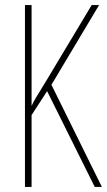

<svg xmlns="http://www.w3.org/2000/svg" viewBox="-20 -734 420 754"><path d="M380 0H352L165 -376L104 -282V0H78V-714H104V-318Q110 -332 124.5 -356Q139 -380 160 -414L340 -714H369L182 -401Z"/></svg>

Font: Noto Sans Gurmukhi ExtraCondensed Thin
Style: Regular
Weight: 100
Width: 2
Designer: Jelle Bosma - Monotype Design Team
Foundry: Monotype Imaging Inc.
Version: Version 2.004; ttfautohint (v1.8.4.7-5d5b)